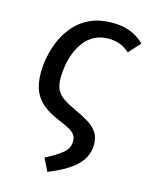

<svg xmlns="http://www.w3.org/2000/svg" viewBox="-114 -612 703 901"><g transform="rotate(15 237.5 -161.5)"><path d="M320 -539.1Q367.2 -539.1 405.2 -525.1Q443.3 -511 475.3 -480L423.9 -423.5Q399.9 -444.5 376 -453.4Q352 -462.4 321.1 -462.4Q283.2 -462.4 254.3 -447.5Q225.4 -432.5 206 -407.6Q186.5 -382.7 174.1 -351.8Q161.6 -320.9 156.1 -288.5Q150.7 -256.1 150.7 -227.2Q150.7 -191.3 161.6 -169.3Q172.6 -147.3 196.6 -131.3Q220.5 -115.3 259.5 -97.4Q294.5 -81.4 322.4 -64.4Q350.4 -47.3 366.9 -23.8Q383.3 -0.3 383.3 35.7Q383.3 67.9 368.7 97.9Q354.1 128 316 157.1Q277.9 186.1 204.9 216.1L174.6 154.6Q219.5 131.6 251.9 107.2Q284.3 82.7 284.3 45.9Q284.3 28.9 276.3 16.5Q268.4 4 248.9 -7Q229.5 -17.9 195.6 -31.9Q147.7 -51.9 116.7 -76.5Q85.7 -101 70.1 -137Q54.6 -173.1 54.6 -227.1Q54.6 -264.1 63.1 -306.6Q71.7 -349.1 90.2 -390.1Q108.7 -431.1 139.3 -465.1Q169.8 -499.1 214.4 -519.1Q259 -539.1 320 -539.1Z"/></g></svg>

Font: Fira Sans Variable
Style: Italic
Weight: 397
Italic angle: -8°
Designer: Carrois Corporate & Edenspiekermann AG
Foundry: Carrois Corporate GbR & Edenspiekermann AG
Version: Version 4.202